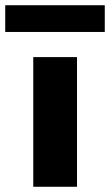

<svg xmlns="http://www.w3.org/2000/svg" viewBox="-47 -713 420 733"><path d="M353 -591H-27V-693H353ZM247 0H80V-495H247Z"/></svg>

Font: Exo 2 Expanded
Style: Bold
Weight: 700
Width: 7
Designer: Natanael Gama
Version: Version 1.001;PS 001.001;hotconv 1.0.70;makeotf.lib2.5.58329